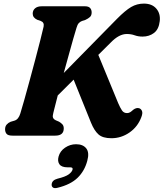

<svg xmlns="http://www.w3.org/2000/svg" viewBox="-20 -734 885 1039"><path d="M266 -110Q262.5 -92 282 -83L299.5 -75.5Q310.5 -69 317.8 -61Q325 -53 325 -39Q325 0 279 0H47.5Q23.5 0 15.5 -9.8Q7.5 -19.5 7.5 -34.5Q7.5 -50 16.2 -60Q25 -70 37.5 -75L59.5 -81.5Q80.5 -88.5 90 -120Q98 -145.5 111.2 -192.5Q124.5 -239.5 140 -296.8Q155.5 -354 170.8 -411.5Q186 -469 198 -516.2Q210 -563.5 216 -590Q220.5 -613 200.5 -620.5L181.5 -627Q157 -638.5 157 -660Q157 -678 169.8 -689Q182.5 -700 206 -700H440Q459 -700 467.5 -690.8Q476 -681.5 476 -666.5Q476 -650.5 466.8 -642Q457.5 -633.5 442.5 -626.5L424 -620.5Q414 -617 406.5 -609Q399 -601 394 -583.5Q387 -561.5 376 -522.8Q365 -484 351.8 -436Q338.5 -388 325 -339L613 -632Q658 -677.5 689.5 -696Q721 -714.5 758.5 -714.5Q802.5 -714.5 825.8 -687.5Q849 -660.5 844.5 -620Q839.5 -575.5 813.5 -555.8Q787.5 -536 751.5 -536Q728 -536 708.8 -543Q689.5 -550 666 -550Q624 -550 579.5 -504L512 -437L619.5 -176Q630 -151.5 639.8 -136.8Q649.5 -122 667.5 -122Q677 -122 684.8 -127Q692.5 -132 701 -140Q717.5 -152.5 732 -148.5Q742.5 -146 748 -134.2Q753.5 -122.5 745 -100.5Q725.5 -48 680.8 -17Q636 14 583 14Q536 14 513 -6.5Q490 -27 472.5 -70L378.5 -303L292.5 -217.5Q282 -176 274.5 -147Q267 -118 266 -110ZM346 171.5Q313.5 171.5 301.8 155.2Q290 139 297 113Q305 83.5 332.2 65Q359.5 46.5 391.5 46.5Q429 46.5 446.8 69Q464.5 91.5 452.5 135.5Q438 191 400 228Q362 265 292 282Q275 286.5 267 281Q259 275.5 259.5 264.5Q261 241 291 233Q334 222.5 351.5 209.8Q369 197 372.5 184Q376 171.5 360 171.5Z"/></svg>

Font: Fraunces 9pt S050
Style: Bold Italic
Weight: 700
Italic angle: -16°
Version: Version 1.000; ttfautohint (v1.8.3)